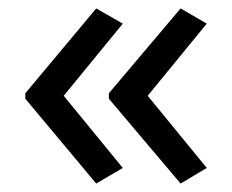

<svg xmlns="http://www.w3.org/2000/svg" viewBox="-20 -491 549 455"><path d="M40 -270 208 -471 271 -435 131 -264 271 -93 208 -56 40 -257ZM238 -270 408 -471 470 -435 330 -264 470 -93 408 -56 238 -257Z"/></svg>

Font: Noto Sans Gunjala Gondi
Style: Regular
Weight: 400
Designer: Ek Type
Foundry: Ek Type
Version: Version 1.004